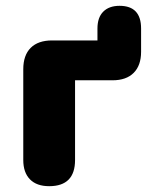

<svg xmlns="http://www.w3.org/2000/svg" viewBox="-20 -631 524 660"><path d="M149 9Q106 9 83 -14.5Q60 -38 60 -81V-393Q60 -441 85.5 -466.5Q111 -492 159 -492H315V-533Q315 -571 335 -591Q355 -611 391 -611Q465 -611 465 -533V-453Q465 -406 439.5 -380.5Q414 -355 367 -355H238V-81Q238 9 149 9Z"/></svg>

Font: Chiron GoRound TC H
Style: Regular
Weight: 900
Designer: Ryoko NISHIZUKA 西塚涼子 (kana, bopomofo & ideographs); Paul D. Hunt (Latin, Greek & Cyrillic); Sandoll Communications 산돌커뮤니
Foundry: Adobe
Version: Version 1.000;hotconv 1.1.1;makeotfexe 2.6.0